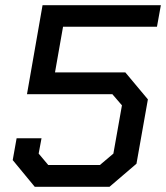

<svg xmlns="http://www.w3.org/2000/svg" viewBox="-20 -720 640 740"><path d="M29 -103 44 -187H140L129 -128L166 -84H365L417 -128L450 -314L413 -357H84L144 -700H600L585 -617H223L192 -441H463L550 -337L506 -89L402 0H114Z"/></svg>

Font: Chakra Petch Medium
Style: Italic
Weight: 500
Italic angle: -10°
Designer: Katatrad Aksorn Co.,Ltd.
Foundry: Cadson Demak Co.,Ltd.
Version: Version 1.000; ttfautohint (v1.6)